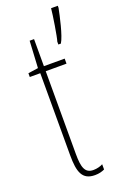

<svg xmlns="http://www.w3.org/2000/svg" viewBox="-150 -805 548 860"><g transform="rotate(-20 124.0 -375.0)"><path d="M248 -750V-760H216C214 -733 197 -626 191 -610V-596H203C222 -626 241 -715 248 -750ZM147 -14C107 -14 97 -44 97 -108V-503H196V-527H97V-656H76L69 -528L21 -521V-503H71V-112C71 -32 85 10 146 10C165 10 179 6 192 0V-25C182 -19 164 -14 147 -14Z"/></g></svg>

Font: Noto Sans Gurmukhi UI ExtraCondensed Thin
Style: Regular
Weight: 100
Width: 2
Designer: Jelle Bosma - Monotype Design Team
Foundry: Monotype Imaging Inc.
Version: Version 2.004